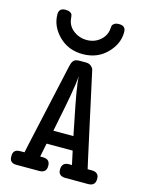

<svg xmlns="http://www.w3.org/2000/svg" viewBox="-127 -939 779 1017"><g transform="rotate(15 262.5 -430.5)"><path d="M26.9 -38.1Q25.9 -75.2 64.9 -75.2H88.9L98.1 -119.1L199.2 -576.2Q202.1 -587.4 203.6 -592.3Q205.1 -597.2 210 -605Q214.8 -612.8 223.9 -616Q232.9 -619.1 247.1 -619.1H279.8Q296.9 -619.1 307.4 -610.6Q317.9 -602.1 320.6 -595Q323.2 -587.9 325.2 -576.2L423.8 -125Q429.7 -99.1 435.1 -75.2H457Q498 -75.2 497.1 -38.1Q497.1 0 458 0H334Q293.9 0 293.9 -35.2Q293.9 -75.2 333 -75.2H349.1L333 -149.9H189.9L174.8 -75.2H189.9Q229 -75.2 229 -38.1Q229 0 189.9 0H64.9Q24.9 0 26.9 -38.1ZM67.9 -827.1Q67.9 -861.3 105 -860.8Q120.1 -860.8 129.2 -855.5Q138.2 -850.1 140.1 -844.5Q142.1 -838.9 143.1 -827.4Q144 -815.9 145 -814Q151.9 -778.8 182.9 -756.8Q213.9 -734.9 251 -734.9Q294.9 -734.9 325.4 -761Q356 -787.1 358.9 -825.2Q359.9 -835 360.8 -841.1Q361.8 -847.2 370.8 -854Q379.9 -860.8 396 -860.8H398.9Q434.1 -860.8 434.1 -826.2Q434.1 -761.2 382.1 -709.2Q330.1 -657.2 251 -657.2Q171.9 -657.2 119.9 -709.2Q67.9 -761.2 67.9 -827.1ZM207 -225.1H316.9Q314 -242.2 299.6 -312Q285.2 -381.8 274.2 -443.8Q263.2 -505.9 262.2 -541Q259.3 -498 247.1 -430.4Q234.9 -362.8 221.4 -297.9Q208 -232.9 207 -225.1Z"/></g></svg>

Font: CMU Typewriter Text
Style: Bold
Weight: 700
Version: Version 0.7.0